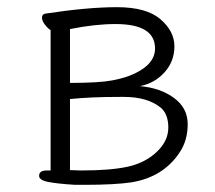

<svg xmlns="http://www.w3.org/2000/svg" viewBox="-20 -502 599 535"><path d="M189 13Q140 10 114.5 5Q89 0 89 -12Q89 -27 110 -27H121V-418Q113 -423 105 -433.5Q97 -444 97 -453Q97 -462 106 -464Q224 -482 306 -482Q388 -482 427 -448.5Q466 -415 466 -373Q466 -331 438.5 -300.5Q411 -270 370 -262Q427 -257 465 -229Q503 -201 503 -156Q503 -111 481 -78Q436 -9 347 6Q300 13 217 13ZM302 -435Q245 -435 175 -421V-271Q256 -271 293 -278Q330 -285 355 -297Q412 -324 412 -367Q412 -435 302 -435ZM175 -28 207 -27Q288 -27 336 -37.5Q384 -48 416.5 -78.5Q449 -109 449 -146.5Q449 -184 428 -202Q391 -232 325 -232H314Q232 -232 175 -226Z"/></svg>

Font: LXGW WenKai Lite Light
Style: Regular
Weight: 300
Designer: LXGW / Fontworks Inc.
Foundry: LXGW / Fontworks Inc.
Version: Version 1.511; March 25, 2025